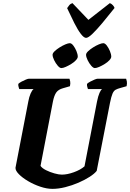

<svg xmlns="http://www.w3.org/2000/svg" viewBox="-20 -1207 831 1227"><path d="M315 0Q279 0 237.5 -14Q196 -28 159.5 -49.5Q123 -71 100.5 -94Q78 -117 79 -135L161 -559Q166 -587 175.5 -609Q185 -631 195 -638H103Q102 -642 99 -651Q96 -660 97 -671Q104 -678 118 -685.5Q132 -693 145.5 -698.5Q159 -704 165 -704H424Q426 -699 428.5 -687Q431 -675 427 -656L382 -643Q353 -635 339.5 -616Q326 -597 318 -557L239 -147Q249 -132 274 -119.5Q299 -107 327.5 -99Q356 -91 375 -91Q410 -91 452.5 -106.5Q495 -122 520 -144L600 -558Q607 -593 616 -613.5Q625 -634 633 -638H542Q541 -642 538 -651Q535 -660 536 -671Q543 -678 557 -685.5Q571 -693 584.5 -698.5Q598 -704 604 -704H786Q788 -699 790.5 -687Q793 -675 789 -656L750 -645Q731 -640 719 -633.5Q707 -627 699 -608.5Q691 -590 683 -550L598 -115Q584 -97 553 -77Q522 -57 481.5 -39.5Q441 -22 397.5 -11Q354 0 315 0ZM586 -772Q576 -772 563 -787Q550 -802 540 -822.5Q530 -843 530 -857Q530 -867 543 -879.5Q556 -892 575 -904Q594 -916 612 -923.5Q630 -931 640 -931Q651 -931 662.5 -916Q674 -901 682.5 -880.5Q691 -860 691 -845Q691 -835 679 -822Q667 -809 649 -798Q631 -787 614 -779.5Q597 -772 586 -772ZM372 -772Q362 -772 349 -787Q336 -802 326 -822.5Q316 -843 316 -857Q316 -867 329 -879.5Q342 -892 361 -904Q380 -916 398 -923.5Q416 -931 426 -931Q437 -931 448.5 -916Q460 -901 468.5 -880.5Q477 -860 477 -845Q477 -835 465 -822Q453 -809 435 -798Q417 -787 400 -779.5Q383 -772 372 -772ZM530 -965Q516 -965 496.5 -990.5Q477 -1016 455 -1059.5Q433 -1103 409 -1155Q415 -1164 422.5 -1173.5Q430 -1183 443 -1187L545 -1080L682 -1187Q693 -1183 701.5 -1173.5Q710 -1164 712 -1156Q671 -1104 634.5 -1060.5Q598 -1017 571 -991Q544 -965 530 -965Z"/></svg>

Font: Texturina 72pt 72pt Black
Style: Italic
Weight: 900
Italic angle: -11°
Designer: Guillermo Torres Carreño
Foundry: Omnibus-Type
Version: Version 1.002; ttfautohint (v1.8.3)